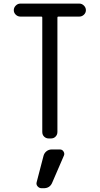

<svg xmlns="http://www.w3.org/2000/svg" viewBox="-20 -750 540 1040"><path d="M259.8 59.6H304.7Q317.4 59.6 324.2 70.8Q331.1 82 326.2 92.8L263.7 237.3Q251 270.5 214.8 269.5H205.1Q192.4 269.5 183.6 259.3Q174.8 249 178.7 236.3L215.8 93.8Q219.7 79.1 231.9 69.3Q244.1 59.6 259.8 59.6ZM89.8 -660.2Q76.2 -660.2 65.4 -670.4Q54.7 -680.7 54.7 -694.8Q54.7 -709 65.4 -719.7Q76.2 -730.5 89.8 -730.5H410.2Q423.8 -730.5 434.6 -719.7Q445.3 -709 445.3 -694.8Q445.3 -680.7 434.6 -670.4Q423.8 -660.2 410.2 -660.2H295.9Q291 -660.2 291 -655.3V-35.2Q291 -20.5 281.2 -10.3Q271.5 0 255.9 0H244.1Q229.5 0 219.2 -9.8Q209 -19.5 209 -35.2V-655.3Q209 -660.2 204.1 -660.2Z"/></svg>

Font: Rounded-L Mgen+ 2m regular
Style: Regular
Weight: 400
Designer: [Source Han Sans]
Ryoko NISHIZUKA  (kana & ideographs); Paul D. Hunt (Latin, Greek & Cyrillic); Wenlong ZHANG  (bopomofo
Version: Version 1.059.20150602